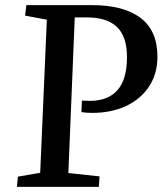

<svg xmlns="http://www.w3.org/2000/svg" viewBox="-20 -730 654 750"><path d="M300 -337Q313 -336 331 -336Q402 -336 439 -378Q476 -420 476 -507Q476 -587 437 -624.5Q398 -662 319 -662H272L247 -54L369 -41L366 0H46L50 -40L137 -55L163 -653L78 -669L83 -710H339Q463 -710 529 -660Q595 -610 595 -509Q595 -442 562.5 -392.5Q530 -343 472.5 -316Q415 -289 340 -289Q318 -289 298 -292Z"/></svg>

Font: Literata 36pt Medium
Style: Italic
Weight: 500
Italic angle: -2°
Designer: Latin by Veronika Burian and Jose Scaglione. Greek by Irene Vlachou. Cyrillic by Vera Evstafieva
Foundry: TypeTogether
Version: Version 3.002